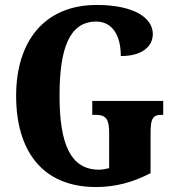

<svg xmlns="http://www.w3.org/2000/svg" viewBox="-20 -744 715 774"><path d="M367 10C445 10 516 -9 587 -46V-206C587 -262 594 -281 630 -281H638V-337H352V-281H367C408 -281 420 -262 420 -210V-66C404 -62 390 -60 379 -60C263 -60 220 -166 220 -358C220 -552 261 -657 368 -657C431 -657 467 -604 467 -518C556 -518 596 -559 596 -607C596 -672 520 -724 370 -724C156 -724 45 -574 45 -358C45 -137 150 10 367 10Z"/></svg>

Font: Noto Serif Myanmar ExtraCondensed Black
Style: Regular
Weight: 900
Width: 2
Designer: Ben Mitchell and the Monotype Design Team
Foundry: Monotype Imaging Inc.
Version: Version 2.106